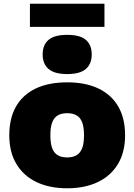

<svg xmlns="http://www.w3.org/2000/svg" viewBox="-20 -1002 722 1033"><path d="M341.5 11Q246 11 176.2 -22.5Q106.5 -56 68.2 -119.8Q30 -183.5 30 -274Q30 -365.5 66.2 -429Q102.5 -492.5 172.2 -525.8Q242 -559 341.5 -559Q440.5 -559 510.2 -525.5Q580 -492 616.5 -428.5Q653 -365 653 -274.5Q653 -183.5 614.8 -119.8Q576.5 -56 506.5 -22.5Q436.5 11 341.5 11ZM341.5 -155Q371 -155 391.2 -166.5Q411.5 -178 421.8 -204Q432 -230 432 -274Q432 -318.5 421.8 -344.5Q411.5 -370.5 391.2 -381.8Q371 -393 341.5 -393Q312 -393 291.8 -381.8Q271.5 -370.5 261.2 -344.5Q251 -318.5 251 -274.5Q251 -230.5 261 -204.2Q271 -178 291.2 -166.5Q311.5 -155 341.5 -155ZM341.5 -603.5Q273 -603.5 241.2 -631Q209.5 -658.5 209.5 -709Q209.5 -760.5 241.2 -787.5Q273 -814.5 341.5 -814.5Q410.5 -814.5 442 -787.5Q473.5 -760.5 473.5 -709Q473.5 -658.5 442 -631Q410.5 -603.5 341.5 -603.5ZM141 -857.5V-982H542V-857.5Z"/></svg>

Font: Encode Sans SemiExpanded Black
Style: Regular
Weight: 900
Width: 6
Designer: Multiple Designers
Foundry: Impallari Type
Version: Version 3.002